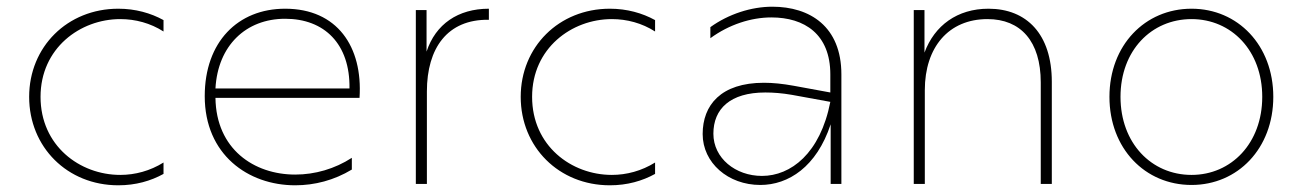

<svg xmlns="http://www.w3.org/2000/svg" viewBox="-20 -549 3887 573"><path d="M333 4C385 4 430 -9 468 -30V-64C428 -39 383 -27 339 -27C218 -27 101 -114 101 -260C101 -405 219 -492 339 -492C384 -492 429 -480 468 -455V-489C430 -510 384 -523 333 -523C181 -523 67 -409 67 -260C67 -110 181 4 333 4Z M861 4C919 4 977 -11 1030 -43V-78C979 -45 920 -28 861 -28C738 -28 625 -104 623 -257H1053C1063 -410 986 -523 831 -523C690 -523 591 -424 591 -262C591 -88 720 4 861 4ZM1023 -285H623C630 -413 714 -493 831 -493C948 -493 1025 -418 1023 -285Z M1221 0H1254V-276C1254 -405 1315 -492 1439 -490V-523C1347 -523 1280 -477 1253 -395V-519H1221Z M1800 4C1852 4 1897 -9 1935 -30V-64C1895 -39 1850 -27 1806 -27C1685 -27 1568 -114 1568 -260C1568 -405 1686 -492 1806 -492C1851 -492 1896 -480 1935 -455V-489C1897 -510 1851 -523 1800 -523C1648 -523 1534 -409 1534 -260C1534 -110 1648 4 1800 4Z M2459 0H2491V-327C2491 -470 2397 -529 2285 -529C2222 -529 2154 -507 2100 -468V-435C2156 -476 2222 -497 2282 -497C2381 -497 2458 -447 2458 -327V-273L2349 -293C2316 -299 2287 -302 2260 -302C2131 -302 2077 -235 2077 -149C2077 -63 2153 3 2249 3C2333 3 2417 -51 2459 -178ZM2109 -150C2109 -224 2159 -273 2264 -273C2288 -273 2314 -271 2343 -266L2458 -245C2428 -91 2340 -24 2254 -24C2175 -24 2109 -77 2109 -150Z M2930 -523C2837 -523 2769 -473 2739 -392V-519H2707V0H2740V-280C2740 -408 2811 -492 2927 -492C3026 -492 3086 -426 3086 -303V0H3119V-305C3119 -447 3044 -523 2930 -523Z M3536 3C3674 3 3780 -106 3780 -260C3780 -414 3674 -523 3536 -523C3397 -523 3291 -414 3291 -260C3291 -106 3397 3 3536 3ZM3536 -27C3416 -27 3324 -122 3324 -260C3324 -398 3416 -492 3536 -492C3655 -492 3747 -398 3747 -260C3747 -122 3655 -27 3536 -27Z"/></svg>

Font: Chess Sans ExtraLight
Style: Regular
Weight: 275
Designer: Wolf Bōese
Foundry: Wolf Bōese
Version: Version 7.223;Glyphs 3.3 (3306)